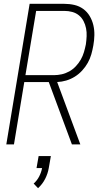

<svg xmlns="http://www.w3.org/2000/svg" viewBox="-20 -755 540 1004"><path d="M13 0 135 -735H316Q344 -735 369.5 -729Q395 -723 415.5 -708Q436 -693 449 -671Q462 -649 468 -624Q474 -599 473.5 -571.5Q473 -544 468 -517Q464 -494 457.5 -471Q451 -448 439 -426.5Q427 -405 409.5 -386Q392 -367 371 -354Q350 -341 326.5 -334Q303 -327 279 -326L400 0H356L235 -326H107L53 0ZM113 -362H262Q282 -362 302.5 -366.5Q323 -371 342 -381.5Q361 -392 376.5 -408.5Q392 -425 402.5 -443.5Q413 -462 419 -482.5Q425 -503 429 -523Q432 -544 433 -565.5Q434 -587 430 -607Q426 -627 417 -644.5Q408 -662 393 -674.5Q378 -687 358 -692.5Q338 -698 316 -698H169ZM179 229 156 205Q174 189 185 167.5Q196 146 200 124H171L182 61H246L235 124Q230 153 216 180.5Q202 208 179 229Z"/></svg>

Font: Iosevka SS04 XLt Obl
Style: Regular
Weight: 200
Italic angle: -9°
Monospace: yes
Designer: Belleve Invis
Foundry: Belleve Invis
Version: Version 19.0.0; ttfautohint (v1.8.4)